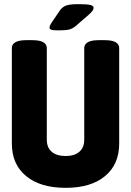

<svg xmlns="http://www.w3.org/2000/svg" viewBox="-20 -895 630 923"><path d="M296 8Q174 8 105.5 -48.5Q37 -105 37 -205V-664Q37 -682 54 -692Q71 -702 108 -702H134Q171 -702 188 -692Q205 -682 205 -664V-223Q205 -186 228.5 -165.5Q252 -145 296 -145Q338 -145 361.5 -165.5Q385 -186 385 -223V-664Q385 -682 402 -692Q419 -702 456 -702H482Q519 -702 536 -692Q553 -682 553 -664V-205Q553 -105 485 -48.5Q417 8 296 8ZM262 -749Q233 -749 225.5 -752.5Q218 -756 218 -762Q218 -771 230 -789L268 -845Q281 -863 299.5 -869Q318 -875 356 -875Q396 -875 413 -871.5Q430 -868 430 -857Q430 -851 424.5 -843Q419 -835 403 -821L343 -769Q328 -757 312 -753Q296 -749 262 -749Z"/></svg>

Font: Asap Condensed ExtraBold
Style: Regular
Weight: 800
Width: 3
Designer: Pablo Cosgaya
Foundry: Omnibus-Type
Version: Version 3.001; ttfautohint (v1.8.4.7-5d5b)